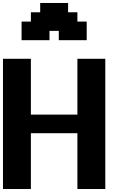

<svg xmlns="http://www.w3.org/2000/svg" viewBox="-20 -1270 852 1290"><path d="M500 0H687.5V-875H500V-500H187.5V-875H0V0H187.5V-375H500ZM375 -1000H562.5V-1125H500V-1187.5H437.5V-1250H250V-1187.5H187.5V-1125H125V-1000H312.5V-1062.5H375Z"/></svg>

Font: Faithful 32x
Style: Semibold
Weight: 400
Foundry: Faithful Resource Pack
Version: Version 1.0; January 27, 2023